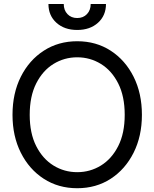

<svg xmlns="http://www.w3.org/2000/svg" viewBox="-20 -950 789 981"><path d="M374.5 11.7Q278.3 11.7 203.6 -36.6Q128.9 -85 86.4 -169.7Q43.9 -254.4 43.9 -363.3Q43.9 -473.1 86.4 -557.9Q128.9 -642.6 203.6 -690.9Q278.3 -739.3 374.5 -739.3Q471.2 -739.3 545.7 -690.9Q620.1 -642.6 662.6 -557.9Q705.1 -473.1 705.1 -363.3Q705.1 -254.4 662.6 -169.7Q620.1 -85 545.7 -36.6Q471.2 11.7 374.5 11.7ZM374.5 -70.3Q440.4 -70.3 495.6 -104.2Q550.8 -138.2 584 -203.6Q617.2 -269 617.2 -363.3Q617.2 -458 584 -523.7Q550.8 -589.4 495.6 -623.3Q440.4 -657.2 374.5 -657.2Q308.6 -657.2 253.4 -623.3Q198.2 -589.4 165 -523.7Q131.8 -458 131.8 -363.3Q131.8 -269 165 -203.6Q198.2 -138.2 253.4 -104.2Q308.6 -70.3 374.5 -70.3ZM374.5 -796.9Q309.1 -796.9 268.3 -833.7Q227.5 -870.6 227.5 -929.7H305.7Q305.7 -897.9 324.7 -877.9Q343.8 -857.9 374.5 -857.9Q405.3 -857.9 424.3 -877.9Q443.4 -897.9 443.4 -929.7H521.5Q521.5 -870.6 480.7 -833.7Q439.9 -796.9 374.5 -796.9Z"/></svg>

Font: Inter Display
Style: Regular
Weight: 400
Designer: Rasmus Andersson
Foundry: rsms
Version: Version 4.000;git-37864ae